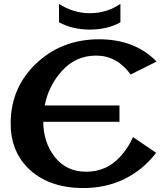

<svg xmlns="http://www.w3.org/2000/svg" viewBox="-20 -947 841 977"><path d="M280.3 -927.2Q353.5 -879.9 436.5 -879.9Q522.9 -879.9 592.8 -927.2V-833.5Q526.4 -796.4 436.5 -796.4Q350.1 -796.4 280.3 -833.5ZM403.8 9.8Q222.7 9.8 119.6 -94.7Q34.2 -182.1 34.2 -317.9Q34.2 -508.3 175.3 -634.3Q302.2 -747.1 484.4 -747.1Q666.5 -747.1 776.9 -633.8L645 -567.9Q574.7 -664.1 469.2 -664.1Q366.2 -664.1 296.4 -587.4Q227.1 -511.2 207.5 -410.2H587.9V-327.1H200.2Q200.7 -222.7 258.8 -148.4Q317.4 -73.2 418.9 -73.2Q522.5 -73.2 591.8 -149.9Q633.3 -195.3 656.7 -249.5L774.4 -169.4Q748 -134.3 712.9 -103Q584.5 9.8 403.8 9.8Z"/></svg>

Font: Klaudia
Style: Bold
Weight: 700
Designer: Wojciech Kalinowski "wmk69" (wmk69@o2.pl)
Foundry: Wojciech Kalinowski "wmk69" (wmk69@o2.pl)
Version: Version 3.1.0; 2021-05-10